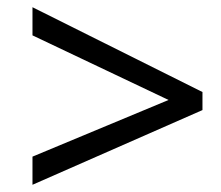

<svg xmlns="http://www.w3.org/2000/svg" viewBox="-20 -628 612 532"><path d="M70 -194 447 -351 70 -530V-608L541 -373V-323L70 -116Z"/></svg>

Font: Noto IKEA Latin
Style: Italic
Weight: 400
Italic angle: -12°
Designer: Monotype Design Team
Foundry: Monotype Imaging Inc.
Version: Version 1.0